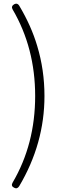

<svg xmlns="http://www.w3.org/2000/svg" viewBox="-20 -824 355 1032"><path d="M56 185Q37 176 48 157Q169 -49 169 -308Q169 -566 48 -773Q38 -790 56 -801Q73 -810 83 -794Q148 -685 180 -577Q219 -448 219 -308Q219 -52 83 177Q72 194 56 185Z"/></svg>

Font: GenSenRounded TW L
Style: Regular
Weight: 300
Version: Version 1.501;PS 1;hotconv 16.6.51;makeotf.lib2.5.65220